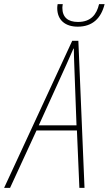

<svg xmlns="http://www.w3.org/2000/svg" viewBox="-83 -916 530 936"><path d="M296 -786C368 -786 410 -827 427 -896H400C388 -845 360 -809 297 -809C248 -809 221 -832 221 -878C221 -883 222 -888 223 -896H198C197 -890 196 -883 196 -877C196 -818 235 -786 296 -786ZM-63 0H-34L95 -280H292L304 0H329L299 -717H269ZM106 -305 241 -602C255 -633 266 -658 275 -679H277C277 -657 278 -630 279 -602L290 -305Z"/></svg>

Font: Noto Sans Condensed Thin
Style: Italic
Weight: 100
Width: 3
Italic angle: -12°
Designer: Monotype Design Team
Foundry: Monotype Imaging Inc.
Version: Version 2.013